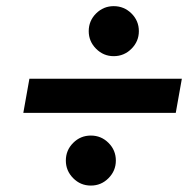

<svg xmlns="http://www.w3.org/2000/svg" viewBox="-20 -653 626 615"><path d="M54.7 -291.5 74.2 -400.9H562.5L543 -291.5ZM344.2 -473.1Q311.5 -473.1 287.8 -496.8Q264.2 -520.5 264.2 -553.2Q264.2 -586.4 287.8 -609.9Q311.5 -633.3 344.2 -633.3Q377.4 -633.3 401.1 -609.9Q424.8 -586.4 424.8 -553.2Q424.8 -520.5 401.1 -496.8Q377.4 -473.1 344.2 -473.1ZM271 -58.6Q237.8 -58.6 214.4 -82.3Q190.9 -106 190.9 -138.7Q190.9 -171.9 214.4 -195.3Q237.8 -218.8 271 -218.8Q304.2 -218.8 327.6 -195.3Q351.1 -171.9 351.1 -138.7Q351.1 -106 327.6 -82.3Q304.2 -58.6 271 -58.6Z"/></svg>

Font: Cascadia Code PL SemiBold
Style: Italic
Weight: 600
Italic angle: -10°
Monospace: yes
Designer: Aaron Bell
Foundry: Saja Typeworks
Version: Version 2404.023; ttfautohint (v1.8.4)